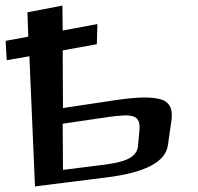

<svg xmlns="http://www.w3.org/2000/svg" viewBox="-153 -632 706 686"><path d="M-129 -417 -48 -431 -28 34 227 2C365 -15 439 -53 447 -114L460 -205C465 -245 451 -270 418 -278C384 -287 329 -285 252 -273L72 -246L71 -452L193 -474L195 -546L71 -523L70 -612L-55 -588L-52 -501L-133 -486ZM223 -44 72 -25 71 -190 234 -214C321 -226 351 -223 345 -164L340 -110C336 -65 282 -52 223 -44Z"/></svg>

Font: Gamestation Warped
Style: Regular
Weight: 400
Designer: Jonas Hecksher
Foundry: Jonas Hecksher, Playtypeª, e-types AS
Version: Version 1.003